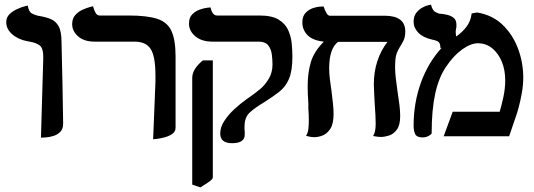

<svg xmlns="http://www.w3.org/2000/svg" viewBox="-20 -589 2310 830"><path d="M157 6 167 -336Q168 -379 153 -391.5Q138 -404 108 -409Q63 -416 35 -439Q7 -462 7 -493Q7 -514 21 -527.5Q35 -541 53.5 -549.5Q72 -558 86 -561.5Q100 -565 100 -565Q104 -538 118.5 -530.5Q133 -523 144 -521Q176 -516 198.5 -507Q221 -498 233.5 -475.5Q246 -453 246 -406Q248 -318 250 -230Q252 -142 253 -55Q253 -32 241 -19.5Q229 -7 211.5 -1.5Q194 4 178.5 5Q163 6 157 6Z M642 13 652 -236V-262Q652 -345 631.5 -377Q611 -409 562 -409H389Q344 -409 318 -431.5Q292 -454 292 -485Q292 -509 305.5 -524Q319 -539 337 -547Q355 -555 368.5 -558.5Q382 -562 382 -562Q387 -544 393.5 -533Q400 -522 410 -522H535Q616 -522 660 -507.5Q704 -493 721.5 -454.5Q739 -416 739 -344V-37Q739 -20 724.5 -10Q710 0 690.5 5Q671 10 656.5 11.5Q642 13 642 13Z M1037 -42V-30Q1038 -25 1038 -19Q1038 -13 1038 -7Q1038 30 983 30Q932 30 932 -12Q932 -39 949.5 -66Q967 -93 992.5 -116.5Q1018 -140 1043 -158Q1068 -176 1082 -186Q1088 -190 1106.5 -205.5Q1125 -221 1141.5 -248Q1158 -275 1158 -310Q1158 -331 1155 -354Q1152 -377 1139.5 -393Q1127 -409 1098 -409H898Q852 -409 824.5 -432Q797 -455 797 -487Q797 -513 811 -527Q825 -541 843.5 -547.5Q862 -554 876 -555.5Q890 -557 890 -557Q898 -522 918 -522H1102Q1155 -522 1184 -504.5Q1213 -487 1225.5 -459.5Q1238 -432 1241 -401.5Q1244 -371 1244 -344Q1244 -283 1229.5 -248.5Q1215 -214 1187.5 -192.5Q1160 -171 1122 -147Q1083 -124 1060 -103Q1037 -82 1037 -42ZM846 221 811 209V-252Q811 -272 823 -291Q835 -310 857 -328H900V178Q900 185 885.5 195.5Q871 206 846 221Z M1688 -299Q1688 -277 1691 -250.5Q1694 -224 1698 -197Q1703 -166 1706.5 -137.5Q1710 -109 1710 -88Q1710 -48 1695.5 -28.5Q1681 -9 1661.5 -3Q1642 3 1627 3Q1617 3 1605 1Q1593 -1 1593 -1Q1604 -18 1604 -53Q1604 -68 1603 -91Q1602 -114 1600 -138Q1599 -162 1597.5 -185Q1596 -208 1596 -224Q1596 -279 1611.5 -325.5Q1627 -372 1655 -408H1441Q1403 -378 1403 -294Q1403 -272 1406 -247Q1409 -222 1413 -196Q1416 -170 1419 -144.5Q1422 -119 1422 -96Q1422 -53 1407.5 -31.5Q1393 -10 1374 -3Q1355 4 1339 4Q1326 4 1314.5 1Q1303 -2 1303 -2Q1311 -14 1313 -31Q1315 -48 1315 -70Q1315 -81 1314.5 -93.5Q1314 -106 1313 -119V-142Q1310 -181 1310 -217Q1310 -273 1323.5 -319.5Q1337 -366 1380 -409Q1332 -414 1309.5 -437Q1287 -460 1287 -492Q1287 -519 1301 -533.5Q1315 -548 1333 -554Q1351 -560 1365 -560.5Q1379 -561 1379 -561Q1384 -545 1391 -533Q1398 -521 1406 -521H1643Q1732 -521 1732 -453Q1732 -429 1724.5 -414Q1717 -399 1708 -385Q1701 -374 1694.5 -357Q1688 -340 1688 -299Z M2019 -531 2043 -535Q2109 -524 2153 -481.5Q2197 -439 2219.5 -378.5Q2242 -318 2242 -253Q2242 -222 2236 -188Q2230 -154 2222.5 -126Q2215 -98 2210 -85Q2203 -65 2195.5 -42.5Q2188 -20 2181 0H1898L1937 -106H2140Q2148 -132 2156 -169Q2164 -206 2164 -242Q2164 -287 2149 -323Q2134 -359 2107.5 -380.5Q2081 -402 2046 -402Q2015 -402 1977.5 -375Q1940 -348 1908 -300Q1877 -255 1861.5 -184.5Q1846 -114 1846 -13Q1846 -9 1834 -2Q1822 5 1807 5Q1782 5 1775 -9Q1768 -23 1768 -46Q1768 -144 1799.5 -231.5Q1831 -319 1890 -383L1884 -380Q1884 -400 1876.5 -407Q1869 -414 1847 -418Q1808 -427 1788 -448Q1768 -469 1768 -495Q1768 -519 1779.5 -533.5Q1791 -548 1805.5 -556Q1820 -564 1831.5 -566.5Q1843 -569 1843 -569Q1850 -544 1860.5 -538Q1871 -532 1879 -530Q1896 -529 1913 -525Q1930 -521 1941.5 -511.5Q1953 -502 1953 -483Q1953 -478 1953 -473.5Q1953 -469 1951 -464L1952 -465Q1951 -462 1950.5 -459Q1950 -456 1950 -452Q1950 -447 1950.5 -441.5Q1951 -436 1952 -431Q1979 -450 1997 -474Q2015 -498 2019 -531Z"/></svg>

Font: Libertinus Serif SemiBold
Style: Regular
Weight: 600
Designer: Philipp H. Poll, Khaled Hosny
Foundry: Caleb Maclennan
Version: Version 7.051;RELEASE